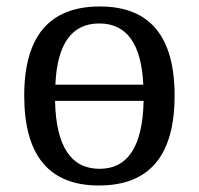

<svg xmlns="http://www.w3.org/2000/svg" viewBox="-20 -566 617 596"><path d="M287.1 9.8Q55.2 9.8 55.2 -269Q55.2 -545.9 290 -545.9Q522 -545.9 522 -269Q522 9.8 287.1 9.8ZM151.9 -303.2H424.8Q416 -493.2 288.1 -493.2Q160.2 -493.2 151.9 -303.2ZM425.8 -252.9H150.9Q155.3 -42 289.1 -42Q421.4 -42 425.8 -252.9Z"/></svg>

Font: Droid-TTFautohint Serif
Style: Regular
Weight: 400
Foundry: Ascender Corporation
Version: Version 1.00; ttfautohint (v1.00rc1.4-1a1c-dirty) -l 8 -r 50